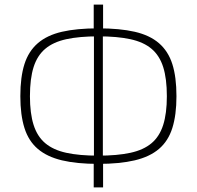

<svg xmlns="http://www.w3.org/2000/svg" viewBox="-20 -775 861 840"><path d="M410 -651Q504 -651 569.5 -636Q635 -621 675.5 -586Q716 -551 734 -494.5Q752 -438 752 -354Q752 -272 734 -215Q716 -158 675.5 -123.5Q635 -89 569.5 -73.5Q504 -58 410 -58Q316 -58 251 -73.5Q186 -89 145.5 -123.5Q105 -158 87 -215Q69 -272 69 -354Q69 -438 87 -494.5Q105 -551 145.5 -586Q186 -621 251 -636Q316 -651 410 -651ZM410 -616Q327 -616 270 -603.5Q213 -591 178 -561.5Q143 -532 127 -481.5Q111 -431 111 -354Q111 -279 127 -228.5Q143 -178 178 -148.5Q213 -119 270 -106.5Q327 -94 410 -94Q493 -94 550.5 -106.5Q608 -119 643 -148.5Q678 -178 694 -228.5Q710 -279 710 -354Q710 -431 694 -481.5Q678 -532 643 -561.5Q608 -591 550.5 -603.5Q493 -616 410 -616ZM431 -755V-640L430 -626V-83L431 -72V45H390V-72L391 -83V-626L390 -640V-755Z"/></svg>

Font: Exo 2 ExtraLight
Style: Regular
Weight: 250
Designer: Natanael Gama
Foundry: Natanael Gama
Version: Version 2.010